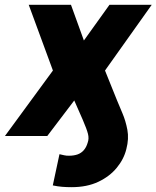

<svg xmlns="http://www.w3.org/2000/svg" viewBox="-61 -566 651 799"><path d="M-40.5 0 159.2 -272.5 58.6 -545.9H234.4L288.1 -397.5L394.5 -545.9H570.3L376 -272.5L425.8 -148.9Q435.1 -126 448.5 -94.7Q461.9 -63.5 469 -26.1Q476.1 11.2 464.8 54.2Q454.6 96.2 424.8 132.3Q395 168.5 347.9 190.7Q300.8 212.9 236.8 212.9Q215.3 212.9 197.5 211.4Q179.7 210 158.7 205.6L186.5 75.7Q195.3 77.6 205.8 80.1Q216.3 82.5 226.6 82Q246.1 82 261.5 76.7Q276.9 71.3 287.6 59.1Q298.3 46.9 303.7 28.3Q310.1 11.2 305.2 -8.5Q300.3 -28.3 283.2 -67.9L248 -147.9L135.7 0Z"/></svg>

Font: Inter Tight ExtraBold
Style: Italic
Weight: 800
Italic angle: -9.39999°
Designer: Rasmus Andersson
Foundry: rsms
Version: Version 3.004